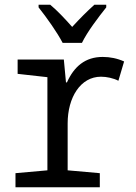

<svg xmlns="http://www.w3.org/2000/svg" viewBox="-20 -786 570 806"><path d="M243 -606H324C346 -652 394 -715 426 -755V-766H376C342 -735 318 -711 283 -673C253 -707 219 -743 191 -766H142V-755C177 -711 220 -650 243 -606ZM45 0H399V-59L264 -71V-268C264 -377 318 -464 404 -464C427 -464 456 -458 477 -447L501 -528C472 -541 442 -547 411 -547C338 -547 291 -507 261 -440H257L248 -536H54V-476L179 -462V-71L45 -59Z"/></svg>

Font: Noto Sans Mono Condensed
Style: Regular
Weight: 400
Width: 3
Designer: Monotype Design Team
Foundry: Monotype Imaging Inc.
Version: Version 2.014